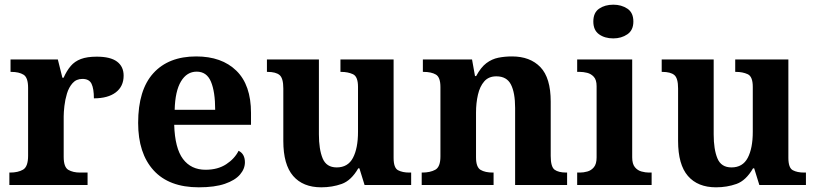

<svg xmlns="http://www.w3.org/2000/svg" viewBox="-20 -790 3487 820"><path d="M20 0V-53H23Q57 -53 78.5 -65.5Q100 -78 100 -125V-415Q100 -459 80.5 -471Q61 -483 28 -483H25V-536H227L246.5 -458H251.6Q265 -488 282 -508Q299 -528 325.5 -538Q352 -548 393 -548Q451.6 -548 479.8 -526.9Q508 -505.8 508 -467Q508 -421 474.5 -395.5Q441 -370 381 -370Q381 -411 371 -432Q361 -453 332 -453Q306 -453 290 -435Q274 -417 266 -390.5Q258 -364 255 -337Q252 -310 252 -293V-120Q252 -76 272 -64.5Q292 -53 322 -53H354V0Z M829 10Q702 10 636 -62.5Q570 -135 570 -265Q570 -406 635 -477.5Q700 -549 818 -549Q927 -549 989.5 -488Q1052 -427 1052 -308V-257H724Q727 -157 761.5 -111Q796 -65 858 -65Q910 -65 946 -88.5Q982 -112 999 -146Q1013 -139 1019.5 -126.5Q1026 -114 1026 -97Q1026 -69 1005 -44.5Q984 -20 940.5 -5Q897 10 829 10ZM899 -321Q899 -398 881 -441Q863 -484 820 -484Q778 -484 753 -442.5Q728 -401 726 -321Z M1352 10Q1274 10 1232 -38.5Q1190 -87 1190 -188V-412Q1190 -456 1174 -469.5Q1158 -483 1122 -483H1120V-536H1342V-216Q1342 -152 1358 -113.5Q1374 -75 1418 -75Q1466 -75 1487.5 -116Q1509 -157 1509 -227V-419Q1509 -463 1487.5 -473Q1466 -483 1437 -483H1434V-536H1661V-116Q1661 -73 1680 -63Q1699 -53 1728 -53H1736V0H1537L1515 -71H1510Q1480 -19 1439.5 -4.5Q1399 10 1352 10Z M1781 0V-53H1783Q1817 -53 1839 -65Q1861 -77 1861 -122V-418.4Q1861 -460.2 1841.5 -471.6Q1822 -483 1789 -483H1786V-536H1996L2008.7 -465H2013.5Q2034 -503 2057.5 -520.5Q2081 -538 2108.3 -543.5Q2135.7 -549 2166.9 -549Q2244 -549 2288 -503.2Q2332 -457.4 2332 -356V-123.8Q2332 -77.6 2348.5 -65.3Q2365 -53 2399 -53H2402V0H2180V-329Q2180 -394 2162.1 -429Q2144.3 -464 2099.8 -464Q2067 -464 2048.2 -442.5Q2029.3 -420.9 2021.2 -385.5Q2013 -350.1 2013 -309V-118Q2013 -76 2032.5 -64.5Q2052 -53 2085 -53H2088V0Z M2445 0V-53H2457Q2472 -53 2488.5 -57.5Q2505 -62 2516.5 -75.9Q2528 -89.8 2528 -117.7V-422Q2528 -448.9 2516 -462Q2504 -475 2487.5 -479Q2471 -483 2457 -483H2445V-536H2680V-118Q2680 -90 2691.5 -76Q2703 -62 2720 -57.5Q2737 -53 2751 -53H2763V0ZM2599.1 -626Q2563 -626 2538.5 -643.5Q2514 -661 2514 -698Q2514 -736 2538.8 -753Q2563.5 -770 2599.5 -770Q2634 -770 2659.5 -753Q2685 -736 2685 -698Q2685 -661 2659.4 -643.5Q2633.8 -626 2599.1 -626Z M3038 10Q2960 10 2918 -38.5Q2876 -87 2876 -188V-412Q2876 -456 2860 -469.5Q2844 -483 2808 -483H2806V-536H3028V-216Q3028 -152 3044 -113.5Q3060 -75 3104 -75Q3152 -75 3173.5 -116Q3195 -157 3195 -227V-419Q3195 -463 3173.5 -473Q3152 -483 3123 -483H3120V-536H3347V-116Q3347 -73 3366 -63Q3385 -53 3414 -53H3422V0H3223L3201 -71H3196Q3166 -19 3125.5 -4.5Q3085 10 3038 10Z"/></svg>

Font: Noto Naskh Arabic UI
Style: Regular
Weight: 400
Designer: Monotype Design Team, David Williams, Mohamad Dakak and Nizar Qandah
Foundry: Monotype Imaging Inc.
Version: Version 2.014